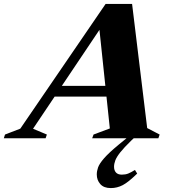

<svg xmlns="http://www.w3.org/2000/svg" viewBox="-96 -705 878 979"><path d="M159 -212.5 176.5 -267H508.5L491 -212.5ZM654.5 -52 718 -19 711.5 0H374L381 -19L464 -50L408 -582.5L433 -585.5L72.5 -48.5L143 -19L136.5 0H-76.5L-70.5 -19L7.5 -49L442.5 -685H577.5ZM485.5 145.5Q485.5 163.5 495.2 174.5Q505 185.5 525.5 185.5Q543.5 185.5 558 179.8Q572.5 174 592 161.5L603.5 180Q558.5 224 529.8 239Q501 254 469 254Q433.5 254 415.5 233.8Q397.5 213.5 397.5 184.5Q397.5 167.5 404 148.8Q410.5 130 434.5 102.2Q458.5 74.5 510.5 31.5L587.5 -31.5H619.5L573.5 11.5Q536.5 47.5 517.5 71.5Q498.5 95.5 492 112.8Q485.5 130 485.5 145.5Z"/></svg>

Font: Newsreader 36pt ExtraBold
Style: Italic
Weight: 800
Italic angle: -17°
Designer: Hugues Gentile
Foundry: Production Type
Version: Version 1.003